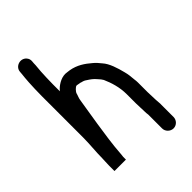

<svg xmlns="http://www.w3.org/2000/svg" viewBox="-233 -843 972 972"><g transform="rotate(-45 252.5 -357.5)"><path d="M371 -129C371 -119.7 371.7 -111 373 -103V-4C373 18.2 392.5 37 414.5 37C436.6 37 455 18.2 455 -4V-90C456.2 -102 453 -115.8 453 -129C453 -142 451 -172.4 451 -186V-255C451 -262.3 450.3 -270.3 449 -279C447.2 -301.2 445.3 -319.6 440 -339C430 -378.9 416 -424.8 392 -451C382.3 -463.5 370 -477.4 358 -487C329 -511.9 295.9 -535.4 250 -543L234 -545C200.9 -551.3 168.3 -531.2 150 -514C146.7 -510 143.3 -506.3 140 -503V-552C140 -584 141.6 -612.3 143 -642C144.2 -665.5 147 -676.2 147 -697L148 -709C149.3 -720.3 146.2 -730.3 138.5 -739C115 -765.6 69.1 -750.4 67 -715L66 -703C64.2 -681 62.2 -671.6 61 -646C59.5 -616.3 58 -583.9 58 -551V-256C58 -207.3 52 -156.4 52 -112C51.3 -106.7 51 -98.7 51 -88C50.3 -77.3 50 -68 50 -60V-22H132V-41C132 -45.7 132.7 -52 134 -60C138.4 -125.4 148.4 -190.3 158 -253C166.9 -303.7 173 -352.1 181 -396C182.7 -411.6 189.7 -423.7 193 -438C196.3 -444.5 210.8 -464 222 -464C227.3 -463.3 232.7 -462.3 238 -461C241.3 -461 245.3 -460 250 -458C262.3 -455.3 267.6 -452.7 277 -446C291.8 -436.8 305.2 -426.9 316 -414L330 -398C332.7 -394.7 335.3 -390.7 338 -386C354.4 -349.1 369 -303.8 369 -253V-186C369 -171.8 371 -143.2 371 -129Z"/></g></svg>

Font: HoneyBee
Style: Bd
Weight: 700
Foundry: Cannot Into Space Fonts
Version: Version 0.89